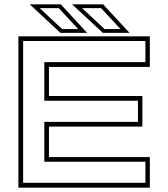

<svg xmlns="http://www.w3.org/2000/svg" viewBox="-20 -868 778 888"><path d="M65 0V-700H673V-558.5H206.5V-424H638.5V-282.5H206.5V-141.5H673V0ZM87 -22.5H652.5V-120H185V-304.5H618V-402H185V-580.5H652.5V-678.5H87ZM579 -716H455.5L313.5 -848H457ZM537.5 -733.5 447.5 -830.5H359.5L463.5 -733.5ZM383 -716H259.5L117.5 -848H261ZM341.5 -733.5 251.5 -830.5H163.5L267.5 -733.5Z"/></svg>

Font: Tourney Expanded ExtraLight
Style: Regular
Weight: 200
Width: 7
Designer: Tyler Finck
Foundry: Etcetera Type Co
Version: Version 1.010; ttfautohint (v1.8.3)